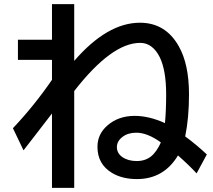

<svg xmlns="http://www.w3.org/2000/svg" viewBox="-20 -853 1039 936"><path d="M233.4 -833H341.8V-556.2Q502.9 -742.2 662.1 -742.2Q787.1 -742.2 851.6 -627.4Q901.4 -539.6 901.4 -393.1Q901.4 -277.8 882.8 -188Q938.5 -147 988.3 -100.1L938.5 -7.8Q901.4 -47.9 847.7 -95.2Q778.3 20 647.5 20Q576.2 20 526.4 -9.8Q455.1 -52.2 455.1 -137.2Q455.1 -198.7 502.9 -240.7Q556.6 -288.1 636.7 -288.1Q706.1 -288.1 784.2 -252.9Q790 -314 790 -393.6Q790 -509.8 758.8 -574.2Q723.6 -644 663.1 -644Q524.4 -644 341.8 -409.2V63H233.4V-299.8Q200.2 -256.8 146.5 -187L106.4 -135.3L94.7 -120.1L43 -228Q146.5 -337.4 233.4 -463.9V-561H67.4V-659.2H233.4ZM763.7 -159.2Q698.2 -206.1 644.5 -206.1Q603.5 -206.1 577.1 -185.5Q549.8 -165 549.8 -135.7Q549.8 -106.4 576.2 -87.4Q604.5 -67.9 646.5 -67.9Q698.2 -67.9 729.5 -103Q742.2 -116.7 753.9 -137.7Q764.6 -158.2 763.7 -159.2Z"/></svg>

Font: UDEV Gothic 35
Style: Bold
Weight: 700
Version: v2.1.0; ttfautohint (v1.8.4.7-5d5b-dirty) -l 6 -r 45 -G 200 